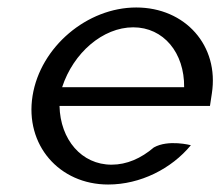

<svg xmlns="http://www.w3.org/2000/svg" viewBox="-20 -482 589 513"><path d="M67 -226C46 -95 138 11 269 11C355 11 438 -31 490 -94C490 -94 430 -110 391 -88C357 -59 319 -42 278 -42C198 -42 141 -109 139 -199H541L546 -232C566 -360 475 -462 344 -462C213 -462 88 -357 67 -226ZM146 -249C176 -341 255 -409 336 -409C417 -409 473 -341 472 -249Z"/></svg>

Font: Charger Sport
Style: DfObl
Weight: 400
Designer: Jasper
Foundry: Cannot Into Space Fonts
Version: Version 1.1